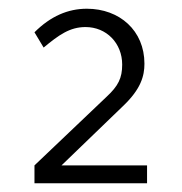

<svg xmlns="http://www.w3.org/2000/svg" viewBox="-20 -828 416 440"><path d="M317 -408V-449H121L262 -585C303 -624 311 -654 311 -682C311 -758 254 -808 179 -808C136 -808 96 -791 59 -754L80 -719C115 -748 140 -766 176 -766C224 -766 260 -729 260 -680C260 -649 251 -631 224 -606L59 -449V-408Z"/></svg>

Font: Gantari Light
Style: Regular
Weight: 300
Designer: Anugrah Pasau
Foundry: Lafontype
Version: Version 1.000